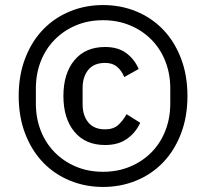

<svg xmlns="http://www.w3.org/2000/svg" viewBox="-20 -729 816 760"><path d="M388 11Q318 11 257 -14Q196 -39 151 -85.5Q106 -132 80 -199Q54 -266 54 -349Q54 -432 80 -499Q106 -566 151 -612.5Q196 -659 257 -684Q318 -709 388 -709Q458 -709 519 -684Q580 -659 625 -612.5Q670 -566 696 -499Q722 -432 722 -349Q722 -266 696 -199Q670 -132 625 -85.5Q580 -39 519 -14Q458 11 388 11ZM388 -49Q446 -49 495 -69.5Q544 -90 579.5 -126Q615 -162 634.5 -211.5Q654 -261 654 -319V-379Q654 -437 634.5 -486.5Q615 -536 579.5 -572Q544 -608 495 -628.5Q446 -649 388 -649Q329 -649 280.5 -628.5Q232 -608 196.5 -572Q161 -536 141.5 -486.5Q122 -437 122 -379V-319Q122 -261 141.5 -211.5Q161 -162 196.5 -126Q232 -90 280.5 -69.5Q329 -49 388 -49ZM396 -155Q318 -155 274.5 -207.5Q231 -260 231 -349Q231 -438 274.5 -490.5Q318 -543 396 -543Q447 -543 479.5 -519Q512 -495 529 -456L472 -424Q461 -450 443 -465Q425 -480 396 -480Q352 -480 329.5 -452.5Q307 -425 307 -381V-316Q307 -272 329.5 -244.5Q352 -217 396 -217Q428 -217 447 -233.5Q466 -250 481 -277L535 -243Q518 -205 483.5 -180Q449 -155 396 -155Z"/></svg>

Font: IBM Plex Sans Arabic
Style: Regular
Weight: 400
Designer: Mike Abbink, Paul van der Laan, Pieter van Rosmalen, Wael Morcos, Khajak Apelian
Foundry: Bold Monday
Version: Version 1.1